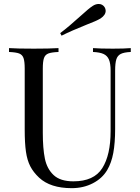

<svg xmlns="http://www.w3.org/2000/svg" viewBox="-20 -956 722 990"><path d="M26.9 0ZM488.8 -935.5Q508.3 -935.5 519.5 -918.9Q524.9 -909.7 524.9 -900.4Q524.9 -878.4 498.5 -860.8Q476.6 -847.7 427.2 -829.1Q349.1 -797.9 297.4 -772L290.5 -785.2Q335 -818.8 397 -875Q438.5 -913.1 458.5 -925.8Q473.6 -935.5 488.8 -935.5ZM573.7 -591.8V-291Q573.7 -219.2 564.2 -167.7Q554.7 -116.2 532.7 -79.1Q507.3 -36.1 458.7 -11Q410.2 14.2 349.6 14.2Q239.7 14.2 181.6 -40Q151.9 -67.9 136 -98.9Q120.1 -129.9 113.8 -173.8Q107.4 -217.8 107.4 -288.1V-602.1Q107.4 -639.6 101.3 -656.7Q95.2 -673.8 78.9 -680.2Q62.5 -686.5 26.4 -688V-708Q68.8 -705.1 154.3 -705.1Q234.9 -705.1 281.7 -708V-688Q245.6 -686.5 229.2 -680.2Q212.9 -673.8 206.8 -656.7Q200.7 -639.6 200.7 -602.1V-271Q200.7 -190.9 211.4 -138.2Q222.2 -85.4 256.6 -53.2Q291 -21 358.4 -21Q464.4 -21 507.3 -88.9Q550.3 -156.7 550.3 -279.8V-591.8Q550.3 -628.9 541.7 -648.9Q533.2 -668.9 513.9 -677.7Q494.6 -686.5 459.5 -688V-708Q495.6 -705.1 561.5 -705.1Q621.6 -705.1 654.3 -708V-688Q619.6 -686.5 602.8 -678Q585.9 -669.4 579.8 -649.9Q573.7 -630.4 573.7 -591.8Z"/></svg>

Font: TypoPRO Playfair Display SC
Style: Regular
Weight: 400
Designer: Claus Eggers Sørensen
Foundry: Claus Eggers Sørensen
Version: Version 1.004;PS 001.004;hotconv 1.0.70;makeotf.lib2.5.58329